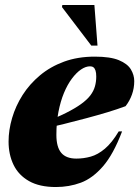

<svg xmlns="http://www.w3.org/2000/svg" viewBox="-20 -738 560 773"><path d="M342.5 -471Q325 -471 306.2 -458.2Q287.5 -445.5 269.5 -421.5Q251.5 -397.5 237.5 -363.8Q223.5 -330 215.2 -287.2Q207 -244.5 207 -195Q207 -146 226.5 -122.8Q246 -99.5 287.5 -99.5Q317 -99.5 345.5 -107.5Q374 -115.5 402.2 -139.2Q430.5 -163 458 -209H471.5Q436.5 -116.5 394.5 -68.2Q352.5 -20 305.5 -2.5Q258.5 15 205 15Q139 15 96.8 -9Q54.5 -33 34.5 -74.5Q14.5 -116 14.5 -168Q14.5 -214.5 28.8 -263Q43 -311.5 71 -355.5Q99 -399.5 140.8 -434.5Q182.5 -469.5 237.8 -489.8Q293 -510 361.5 -510Q424 -510 458.5 -495.8Q493 -481.5 506.8 -458.8Q520.5 -436 520.5 -411.5Q520.5 -383 511.2 -357.2Q502 -331.5 485.5 -310.5Q453.5 -298.5 413 -286.2Q372.5 -274 328.2 -262.2Q284 -250.5 239 -239.2Q194 -228 152.5 -218.5L155.5 -244.5Q208 -264.5 245 -283Q282 -301.5 306.2 -319Q330.5 -336.5 343.8 -354Q357 -371.5 362.2 -390.2Q367.5 -409 367.5 -429.5Q367.5 -445 364.5 -454Q361.5 -463 356.2 -467Q351 -471 342.5 -471ZM372.5 -554.5H347.5L229.5 -709.5L231 -718H360Z"/></svg>

Font: Newsreader 60pt ExtraBold
Style: Italic
Weight: 800
Italic angle: -17°
Designer: Hugues Gentile
Foundry: Production Type
Version: Version 1.003